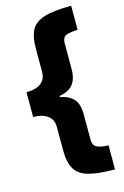

<svg xmlns="http://www.w3.org/2000/svg" viewBox="-133 -783 654 1011"><g transform="rotate(-15 193.5 -278.0)"><path d="M363 168Q272 168 220 153.5Q168 139 146.5 102.5Q125 66 125 0V-127Q125 -168 96 -189Q67 -210 18 -210V-345Q69 -345 97 -366Q125 -387 125 -428V-558Q125 -618 144 -654.5Q163 -691 214.5 -707.5Q266 -724 363 -724V-593Q328 -592 303.5 -584.5Q279 -577 279 -541V-404Q279 -347 255 -318Q231 -289 181 -281V-275Q232 -265 255.5 -237Q279 -209 279 -155V-16Q279 15 300 25.5Q321 36 363 37Z"/></g></svg>

Font: Noto Sans Lao Condensed Black
Style: Regular
Weight: 900
Width: 3
Designer: Monotype Design Team
Foundry: Monotype Imaging Inc.
Version: Version 2.003; ttfautohint (v1.8.4.7-5d5b)